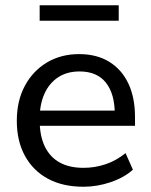

<svg xmlns="http://www.w3.org/2000/svg" viewBox="-20 -702 574 731"><path d="M298 9Q219 9 162.5 -21.5Q106 -52 75 -108.5Q44 -165 44 -242Q44 -318 74.5 -375Q105 -432 158.5 -464Q212 -496 281 -496Q348 -496 395.5 -467Q443 -438 468.5 -384.5Q494 -331 494 -256V-223H115V-281H434L417 -267Q417 -345 383 -387.5Q349 -430 283 -430Q235 -430 201 -407.5Q167 -385 149 -344.5Q131 -304 131 -251V-245Q131 -185 150.5 -144.5Q170 -104 207 -83.5Q244 -63 298 -63Q341 -63 381.5 -76.5Q422 -90 458 -119L486 -56Q453 -26 401.5 -8.5Q350 9 298 9ZM131 -623V-682H432V-623Z"/></svg>

Font: Nunito Sans 12pt ExtraLight 12pt Medium
Style: Regular
Weight: 500
Version: Version 3.101;gftools[0.9.27]